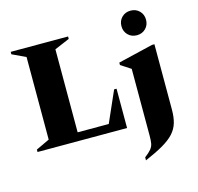

<svg xmlns="http://www.w3.org/2000/svg" viewBox="-130 -854 1261 1222"><g transform="rotate(-15 500.5 -243.0)"><path d="M30 0V-16L119 -58V-602L30 -644V-660H408V-644L309 -602V-55H514L604 -259H620V0ZM834 -554Q799 -554 776 -577Q753 -600 753 -635Q753 -670 776 -693Q799 -716 834 -716Q869 -716 892 -693Q915 -670 915 -635Q915 -600 892 -577Q869 -554 834 -554ZM683 230V210Q712 188 725.5 171.5Q739 155 742.5 135.5Q746 116 746 86V-356L680 -399V-415L910 -470H926V-39Q926 11 915 48Q904 85 877 114.5Q850 144 802.5 171.5Q755 199 683 230Z"/></g></svg>

Font: Spectral SC ExtraBold
Style: Regular
Weight: 800
Designer: Jean-Baptiste Levee
Foundry: Production Type
Version: Version 2.001